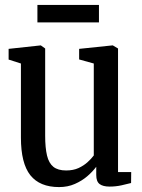

<svg xmlns="http://www.w3.org/2000/svg" viewBox="-20 -749 576 780"><path d="M425 9Q398.5 9 384.8 -1.2Q371 -11.5 371 -38V-71.5Q356.5 -52 334.8 -33.2Q313 -14.5 284.2 -1.8Q255.5 11 220 11Q141.5 11 103.2 -37.2Q65 -85.5 65 -190V-491L15 -507V-550.5L144.5 -564.5H146L163.5 -552V-197.5Q163.5 -148.5 171 -117.2Q178.5 -86 197 -71.2Q215.5 -56.5 248.5 -56.5Q277.5 -56.5 298.8 -66.2Q320 -76 335.5 -90Q351 -104 361 -117.5V-491L301.5 -507.5V-550.5L436 -564.5H438.5L459.5 -552V-50H513L512.5 -5.5Q497 -1.5 473.8 3.8Q450.5 9 425 9ZM382 -729V-658H132V-729Z"/></svg>

Font: Merriweather 24pt SemiCondensed
Style: Regular
Weight: 400
Width: 4
Designer: Eben Sorkin
Foundry: Eben Sorkin
Version: Version 2.100